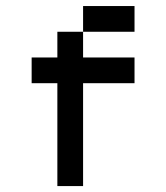

<svg xmlns="http://www.w3.org/2000/svg" viewBox="-20 -628 561 648"><path d="M260.4 -520.8V-434H434V-347.2H260.4V0H173.6V-347.2H86.8V-434H173.6V-520.8ZM260.4 -520.8V-607.6H434V-520.8Z"/></svg>

Font: 8-bit Operator+ 8
Style: Regular
Weight: 400
Designer: GrandChaos9000
Version: Version 1.3.0 - August 1, 2014